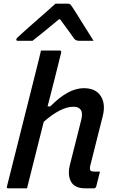

<svg xmlns="http://www.w3.org/2000/svg" viewBox="-20 -1025 640 1045"><path d="M437 -545Q501 -545 528.5 -502Q556 -459 539 -392Q522 -324 505 -257.5Q488 -191 471 -122Q467 -104 473 -96Q479 -91 493 -91H524Q519 -71 514 -51Q509 -31 504 -11Q501 0 490 0H444Q387 0 367 -35.5Q347 -71 360 -126Q377 -191 391.5 -250.5Q406 -310 423 -376Q431 -411 419.5 -427.5Q408 -444 380 -444Q311 -444 218 -362Q195 -272 172.5 -181Q150 -90 127 0H26Q14 0 18 -11Q58 -171 98.5 -331Q139 -491 179 -651Q187 -682 193 -707.5Q199 -733 203 -750H305Q315 -750 313 -739Q295 -666 276.5 -592.5Q258 -519 239 -446H254Q300 -493 345.5 -519Q391 -545 437 -545ZM282 -1005H350Q358 -1005 362.5 -1001Q367 -997 376 -983Q382 -974 395 -953.5Q408 -933 424.5 -906Q441 -879 458.5 -852Q476 -825 489 -803H411Q393 -803 384 -814Q377 -825 357 -852Q337 -879 307 -920H301Q253 -880 219 -852.5Q185 -825 157 -803H77Q67 -803 69 -812Q70 -816 74.5 -820.5Q79 -825 96 -840Q111 -854 136.5 -876.5Q162 -899 190.5 -924Q219 -949 244 -971Q269 -993 282 -1005Z"/></svg>

Font: Recursive Mn Lnr St Med
Style: Italic
Weight: 500
Italic angle: -15°
Monospace: yes
Version: Version 1.079;hotconv 1.0.112;makeotfexe 2.5.65598; ttfautoh